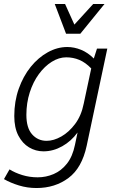

<svg xmlns="http://www.w3.org/2000/svg" viewBox="-30 -755 592 968"><path d="M-10 148 18 99Q45 116 82 127.5Q119 139 160 139Q202 139 240.5 122.5Q279 106 307.5 70Q336 34 348 -25L361 -87Q329 -43 283.5 -17.5Q238 8 189 8Q150 8 116.5 -12Q83 -32 62.5 -71.5Q42 -111 42 -170Q42 -244 64.5 -307.5Q87 -371 125 -418Q163 -465 211 -491.5Q259 -518 309 -518Q344 -518 378.5 -504Q413 -490 443 -460L459 -510H511L407 -20Q383 92 315 142.5Q247 193 154 193Q108 193 65.5 180Q23 167 -10 148ZM103 -176Q103 -110 132 -77.5Q161 -45 205 -45Q241 -45 279.5 -67Q318 -89 349 -130.5Q380 -172 392 -232L430 -410Q401 -440 370 -453Q339 -466 304 -466Q267 -466 231 -443.5Q195 -421 166 -381.5Q137 -342 120 -289Q103 -236 103 -176ZM246 -735H298L345 -631L440 -735H497L375 -585H303Z"/></svg>

Font: Radio Canada Light
Style: Italic
Weight: 300
Italic angle: -12°
Designer: Charles Daoud, Etienne Aubert Bonn, Alexandre Saumier Demers, Jacques Le Bailly
Foundry: Radio-Canada
Version: Version 2.104; ttfautohint (v1.8.4.7-5d5b);gftools[0.9.28.de